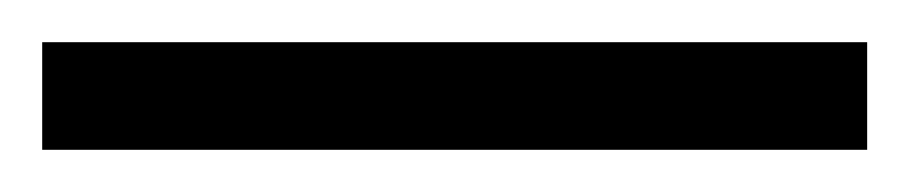

<svg xmlns="http://www.w3.org/2000/svg" viewBox="-24 63 431 91"><path d="M-4 134V83H387V134Z"/></svg>

Font: Noto Serif Lao Condensed ExtraLight
Style: Regular
Weight: 200
Width: 3
Designer: Monotype Design Team
Foundry: Monotype Imaging Inc.
Version: Version 2.003; ttfautohint (v1.8.4.7-5d5b)